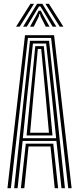

<svg xmlns="http://www.w3.org/2000/svg" viewBox="-20 -984 414 1004"><path d="M19 0 110.8 -800H262.8L354.5 0H336.8L247.2 -785.5H126L36.8 0ZM54 0 136.8 -770.8H236.5L319.5 0H301.5L275 -247H98.5L72 0ZM99.5 -261.2H273.5L251 -480.5L221.2 -756.5H152.2L122 -480.5ZM119 -275.8 138.8 -480.5 164.5 -742.8H209L235.2 -480.5L254.5 -275.8ZM137.5 -290H236L218.8 -480.5L195.5 -728.2H177.8L154.5 -480.5ZM89.2 0 115 -232.8H258.5L284 0H266.2L244.2 -218.2H129.2L107.2 0ZM64 -844.5 139.5 -964.2H158L82.8 -844.5ZM100.8 -844.5 173.8 -964.2H201.5L274.8 -844.5H255.2L205.8 -927.5L191.2 -950.5H184.2L169.8 -927.5L120.2 -844.5ZM292.5 -844.5 217.5 -964.2H235.8L311.5 -844.5ZM137 -844.5 172.5 -909 182 -928.2H193.5L202.8 -909L239 -844.5H219.5L192.2 -898.2L189.2 -911.2H186.2L183.2 -898.2L156.5 -844.5Z"/></svg>

Font: Big Shoulders Inline Display SemiBold
Style: Regular
Weight: 600
Designer: Patric King
Foundry: XO Type Co
Version: Version 1.000